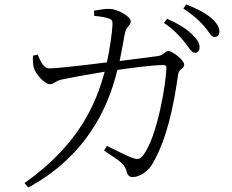

<svg xmlns="http://www.w3.org/2000/svg" viewBox="-20 -795 1040 862"><path d="M807 -608C827 -583 839 -558 855 -558C867 -558 876 -567 876 -582C876 -602 866 -619 840 -643C816 -666 780 -689 730 -711L716 -692C759 -664 786 -633 807 -608ZM895 -679C917 -655 927 -629 942 -629C956 -629 965 -637 965 -653C965 -673 953 -693 927 -715C904 -735 866 -756 816 -775L803 -757C847 -727 872 -705 895 -679ZM447 -119C503 -80 538 -65 548 -27C552 -8 561 0 575 0C604 0 646 -22 670 -69C731 -181 758 -311 780 -462C785 -489 807 -485 807 -505C807 -524 755 -566 736 -566C720 -566 715 -546 687 -543L517 -521C526 -563 535 -614 540 -642C546 -678 567 -678 567 -699C567 -722 506 -755 472 -755C454 -756 423 -751 402 -747L403 -724C420 -722 448 -719 466 -713C483 -708 486 -701 485 -683C484 -654 472 -569 460 -515C349 -501 235 -488 201 -488C175 -488 161 -523 149 -550L128 -545C127 -527 127 -503 134 -485C141 -464 179 -417 204 -417C223 -417 226 -431 257 -438C284 -444 382 -462 450 -473C412 -335 340 -150 90 27L107 47C401 -113 478 -364 507 -481C569 -490 664 -503 715 -503C723 -503 727 -498 727 -492C727 -428 686 -175 621 -96C606 -78 596 -78 569 -88C550 -95 499 -121 460 -140Z"/></svg>

Font: Noto Serif CJK SC Light
Style: Regular
Weight: 300
Designer: Ryoko NISHIZUKA 西塚涼子 (kana & ideographs); Frank Grießhammer (Latin, Greek & Cyrillic); Wenlong ZHANG 张文龙 (bopomofo); San
Foundry: Adobe
Version: Version 2.001;hotconv 1.1.0;makeotfexe 2.6.0